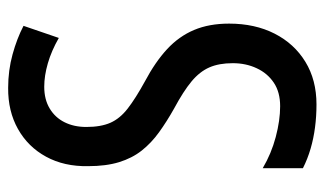

<svg xmlns="http://www.w3.org/2000/svg" viewBox="-178 -586 774 457"><g transform="rotate(-90 208.5 -357.0)"><path d="M381.3 -198.2Q381.3 -136.7 357.4 -89.8Q333.5 -43 290.3 -16.6Q247.1 9.8 189 9.8Q160.6 9.8 134.3 6.3Q107.9 2.9 83.7 -4.2Q59.6 -11.2 37.1 -22.5V-118.2Q71.8 -97.7 111.3 -87.2Q150.9 -76.7 184.6 -76.7Q218.3 -76.7 240.7 -91.8Q263.2 -106.9 275.1 -132.6Q287.1 -158.2 287.1 -189.5Q287.1 -222.2 277.1 -245.1Q267.1 -268.1 243.7 -287.6Q220.2 -307.1 179.2 -329.1Q147.9 -346.7 122.6 -365Q97.2 -383.3 79.1 -406.2Q61 -429.2 51.5 -460.2Q42 -491.2 42 -533.7Q41 -590.8 64.5 -633.8Q87.9 -676.8 130.4 -700.7Q172.9 -724.6 228.5 -724.1Q270 -724.1 308.1 -713.6Q346.2 -703.1 376 -687.5L347.2 -603.5Q316.4 -621.1 286.9 -629.6Q257.3 -638.2 231 -638.2Q200.7 -638.2 179.2 -625.2Q157.7 -612.3 146.5 -589.8Q135.3 -567.4 135.3 -538.1Q135.3 -503.4 145.3 -480.7Q155.3 -458 179.2 -439.5Q203.1 -420.9 244.1 -398.4Q290 -374 320.6 -345.7Q351.1 -317.4 366.2 -281.5Q381.3 -245.6 381.3 -198.2Z"/></g></svg>

Font: Open Sans Condensed Medium
Style: Regular
Weight: 500
Width: 3
Designer: Monotype Design Team
Foundry: Monotype Imaging Inc.
Version: Version 3.000